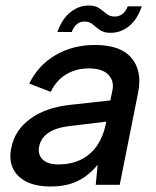

<svg xmlns="http://www.w3.org/2000/svg" viewBox="-20 -670 567 696"><path d="M327 0 334 -73Q304 -35 263 -14.5Q222 6 164 6Q110 6 75.5 -11.5Q41 -29 26.5 -60.5Q12 -92 21 -134Q33 -197 88.5 -238.5Q144 -280 235 -290L380 -306L388 -345Q394 -377 372.5 -399.5Q351 -422 302 -422Q256 -422 220 -400.5Q184 -379 164 -337L86 -367Q118 -433 181 -470Q244 -507 324 -507Q417 -507 456.5 -460Q496 -413 481 -336L414 0ZM365 -229 224 -212Q180 -206 154 -187.5Q128 -169 122 -139Q116 -111 134 -92.5Q152 -74 191 -74Q239 -74 274.5 -92Q310 -110 332 -142.5Q354 -175 363 -218ZM188 -554Q205 -602 235.5 -626Q266 -650 302 -650Q326 -650 340 -640Q354 -630 366 -620Q378 -610 397 -610Q411 -610 423.5 -619Q436 -628 443 -647H494Q477 -598 447 -574.5Q417 -551 381 -551Q357 -551 342.5 -561Q328 -571 316 -581.5Q304 -592 286 -592Q271 -592 259 -582.5Q247 -573 240 -554Z"/></svg>

Font: Albert Sans Medium
Style: Italic
Weight: 500
Italic angle: -11.25°
Designer: Andreas Rasmussen
Foundry: a.Foundry
Version: Version 1.025